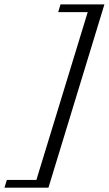

<svg xmlns="http://www.w3.org/2000/svg" viewBox="-110 -720 492 868"><path d="M362 -700 109 128.5H-90L-79 93.5H54.5L286.5 -665H153L163.5 -700Z"/></svg>

Font: Newsreader 16pt
Style: Italic
Weight: 400
Italic angle: -17°
Designer: Hugues Gentile
Foundry: Production Type
Version: Version 1.003